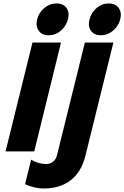

<svg xmlns="http://www.w3.org/2000/svg" viewBox="-20 -876 719 1111"><path d="M333 -629.9 178.2 0H12.2L168 -629.9ZM636.2 -629.9 474.1 25.9Q450.2 120.6 388.2 167.7Q326.2 214.8 231.9 214.8Q181.6 214.8 125 189.9L160.2 47.9Q201.7 73.2 247.1 73.2Q270 73.2 287.1 59.6Q304.2 45.9 310.1 21L471.2 -629.9ZM262.2 -671.9Q222.7 -671.9 203.9 -698.5Q185.1 -725.1 194.8 -764.2Q205.1 -803.7 236.3 -829.8Q267.6 -856 307.1 -856Q346.7 -856 365 -829.8Q383.3 -803.7 373 -764.2Q362.8 -724.6 331.8 -698.2Q300.8 -671.9 262.2 -671.9ZM564 -671.9Q524.4 -671.9 506.1 -698.2Q487.8 -724.6 498 -764.2Q508.3 -803.7 539.1 -829.8Q569.8 -856 608.9 -856Q648.4 -856 667 -829.6Q685.5 -803.2 675.8 -764.2Q666 -725.1 634.3 -698.5Q602.5 -671.9 564 -671.9Z"/></svg>

Font: Sinkin Sans 700 Bold Italic
Style: Bold Italic
Weight: 700
Italic angle: -112°
Designer: Keith Bates
Foundry: K-Type
Version: Sinkin Sans (version 1.0)  by Keith Bates   •   © 2014   www